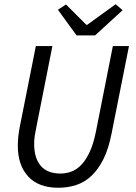

<svg xmlns="http://www.w3.org/2000/svg" viewBox="-20 -873 640 905"><path d="M255 12Q162 12 113 -41Q64 -94 64 -186Q64 -230 74 -279L149 -656H227L152 -277Q147 -254 144 -234Q141 -214 141 -195Q141 -128 172 -91.5Q203 -55 265 -55Q293 -55 318.5 -65Q344 -75 365.5 -98.5Q387 -122 404 -159.5Q421 -197 432 -252L512 -656H588L506 -244Q492 -172 467.5 -123Q443 -74 411 -44Q379 -14 339.5 -1Q300 12 255 12ZM341 -706 253 -827 291 -852 387 -756H391L525 -853L558 -825L428 -706Z"/></svg>

Font: Source Code Pro
Style: Italic
Weight: 400
Italic angle: -11°
Monospace: yes
Designer: Paul D. Hunt, Teo Tuominen
Foundry: Adobe Systems Incorporated
Version: Version 1.050;PS 1.000;hotconv 16.6.51;makeotf.lib2.5.65220